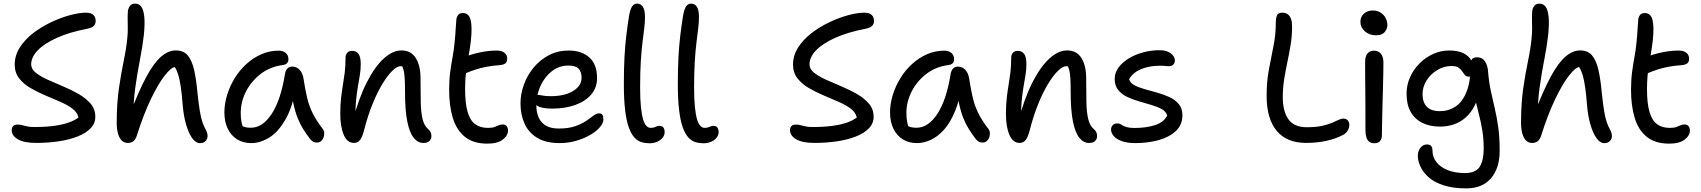

<svg xmlns="http://www.w3.org/2000/svg" viewBox="-20 -780 9393 1060"><path d="M180.2 9Q112.2 9 78.4 -11.2Q44.6 -31.4 44.6 -61Q44.6 -75.8 52.5 -84Q60.4 -92.2 77.4 -92.2Q89.4 -92.2 97.9 -90.2Q106.4 -88.2 115.7 -85.5Q125 -82.8 138.1 -80.8Q151.2 -78.8 170.6 -78.8Q231 -78.8 278 -85.1Q325 -91.4 358.5 -103.2Q392 -115 413.2 -131.2Q407.6 -159.2 380.2 -179.9Q352.8 -200.6 312.5 -218Q272.2 -235.4 228.7 -253.9Q185.2 -272.4 147.1 -294.8Q109 -317.2 85.1 -348.4Q61.2 -379.6 61.2 -423Q61.2 -474 89.6 -518.3Q118 -562.6 164 -597.7Q210 -632.8 263.3 -657.9Q316.6 -683 367.1 -696.5Q417.6 -710 454.6 -710Q473.8 -710 485.6 -704.1Q497.4 -698.2 502.8 -687.9Q508.2 -677.6 508.2 -664.6Q508.2 -647.6 497.6 -636.9Q487 -626.2 461.4 -621.2Q363.4 -602.4 293.9 -571.1Q224.4 -539.8 188.3 -502.1Q152.2 -464.4 152.2 -424.6Q152.2 -398.2 177.8 -378.1Q203.4 -358 243.7 -339.8Q284 -321.6 329.2 -302.7Q374.4 -283.8 414.7 -260.6Q455 -237.4 480.6 -207.2Q506.2 -177 506.2 -135.2Q506.2 -98.8 480.2 -71.7Q454.2 -44.6 408.8 -26.7Q363.4 -8.8 304.8 0.1Q246.2 9 180.2 9Z M684.4 9.2Q667.2 9.2 653.6 -2.8Q640 -14.8 632.2 -40Q624.4 -65.2 624.4 -103Q624.4 -207.6 636.4 -290.9Q648.4 -374.2 662.7 -442.4Q677 -510.6 682.6 -567.6Q685.8 -598.2 685.5 -624.3Q685.2 -650.4 684.8 -673.6Q684.4 -696.8 686 -717.2Q687.6 -733.6 696.9 -746.8Q706.2 -760 726.2 -760Q747.6 -760 760 -743.1Q772.4 -726.2 776.5 -688.5Q780.6 -650.8 774.2 -586.6Q767 -523.8 752.7 -450.7Q738.4 -377.6 726.9 -296.5Q715.4 -215.4 717 -127.6L695 -144.6Q745.2 -276.8 787.5 -355.1Q829.8 -433.4 869.7 -467.5Q909.6 -501.6 950.4 -501.6Q993.6 -501.6 1016.8 -473.7Q1040 -445.8 1051.8 -393.6Q1063.6 -341.4 1070.2 -267.8Q1077 -203.6 1083.5 -165.1Q1090 -126.6 1097.9 -104.4Q1105.8 -82.2 1115.4 -65Q1119.8 -57.2 1122.9 -47.9Q1126 -38.6 1126 -29Q1126 -12.4 1114.5 -1Q1103 10.4 1085.2 10.4Q1060.4 10.4 1040.3 -18.3Q1020.2 -47 1006.9 -94.4Q993.6 -141.8 989 -196.6Q984.2 -259.8 978.2 -299.9Q972.2 -340 964.6 -365.6Q957 -391.2 945 -409.6Q924.4 -407.6 888.7 -361.9Q853 -316.2 812.7 -232.3Q772.4 -148.4 735.2 -30.6Q727 -7.2 714.7 1Q702.4 9.2 684.4 9.2Z M1367.2 10Q1322 10 1288.6 -11Q1255.2 -32 1237 -70.1Q1218.8 -108.2 1218.8 -159Q1218.8 -207 1233.9 -255.9Q1249 -304.8 1276 -348.7Q1303 -392.6 1340.6 -426.8Q1378.2 -461 1423.2 -480.7Q1468.2 -500.4 1518.8 -500.4Q1541.6 -500.4 1557 -488.1Q1572.4 -475.8 1572.4 -452Q1572.4 -439.8 1564.9 -431.5Q1557.4 -423.2 1542 -421Q1472 -412.4 1419.6 -372.2Q1367.2 -332 1338.1 -274.9Q1309 -217.8 1309 -155.8Q1309 -127.4 1313.8 -103.9Q1318.6 -80.4 1335.6 -43.4L1284 -111.8Q1306.6 -89.2 1322.4 -82Q1338.2 -74.8 1365.4 -74.8Q1429.2 -74.8 1479.6 -150.7Q1530 -226.6 1553.4 -372Q1556.6 -390.8 1566.7 -401.6Q1576.8 -412.4 1593.8 -412.4Q1618.4 -412.4 1635 -393.7Q1651.6 -375 1655.8 -344.8Q1664.6 -287.4 1675.3 -241.6Q1686 -195.8 1706.1 -155.2Q1726.2 -114.6 1760.4 -70.2Q1769 -59.8 1769.9 -46.7Q1770.8 -33.6 1766.3 -21.2Q1761.8 -8.8 1752.5 -0.9Q1743.2 7 1730.2 7Q1716 7 1707.2 1.2Q1698.4 -4.6 1690.4 -14.4Q1670.8 -40.6 1653.8 -67.5Q1636.8 -94.4 1623 -128.9Q1609.2 -163.4 1599.3 -210.6Q1589.4 -257.8 1584.8 -323.4L1617.6 -323.8Q1600.4 -201.2 1560 -127.6Q1519.6 -54 1468.8 -22Q1418 10 1367.2 10Z M2317.4 9.2Q2287.4 9.2 2264.4 -18.6Q2241.4 -46.4 2228.7 -108.5Q2216 -170.6 2216 -271.8Q2216 -319.8 2214.2 -349Q2212.4 -378.2 2207.7 -394.9Q2203 -411.6 2195.2 -421.9Q2187.4 -432.2 2174.8 -443Q2195.4 -444.4 2209.5 -438.5Q2223.6 -432.6 2231 -418.5Q2238.4 -404.4 2238.6 -380.2Q2225.2 -400.8 2215.5 -407.7Q2205.8 -414.6 2191.8 -414.6Q2172 -414.6 2146 -389.2Q2120 -363.8 2091.9 -317.9Q2063.8 -272 2037.9 -208.6Q2012 -145.2 1992.2 -69.4Q1981.6 -25.4 1968.6 -8.2Q1955.6 9 1934.2 9Q1896.6 9 1877.6 -36Q1858.6 -81 1858.6 -151Q1858.6 -201.6 1863.1 -239.6Q1867.6 -277.6 1873.1 -310.6Q1878.6 -343.6 1883.1 -378.8Q1887.6 -414 1887.6 -459.4Q1887.6 -478 1896.9 -488.6Q1906.2 -499.2 1924 -499.2Q1946.6 -499.2 1959.1 -482.4Q1971.6 -465.6 1971.6 -427.6Q1971.6 -394.8 1966.4 -363.9Q1961.2 -333 1955 -296.9Q1948.8 -260.8 1944.8 -213.6Q1940.8 -166.4 1944 -102L1925.8 -106.8Q1959.8 -236.2 2004.3 -323.9Q2048.8 -411.6 2098.4 -456.6Q2148 -501.6 2196.2 -501.6Q2248.8 -501.6 2275.2 -460Q2301.6 -418.4 2301.6 -347.6Q2301.6 -270 2302.9 -214Q2304.2 -158 2313.1 -122Q2322 -86 2343.6 -67.4Q2353.8 -58.8 2357.8 -49.6Q2361.8 -40.4 2361.8 -27.4Q2361.8 -13.6 2351.3 -2.2Q2340.8 9.2 2317.4 9.2Z M2670.2 13Q2593.4 13 2547 -24.2Q2500.6 -61.4 2480.1 -128.4Q2459.6 -195.4 2459.6 -284Q2459.6 -337.8 2465.3 -381Q2471 -424.2 2478.2 -462.9Q2485.4 -501.6 2489.4 -541.2Q2494.2 -588.4 2495.6 -617.8Q2497 -647.2 2499.4 -672Q2501 -686.4 2509.1 -697.2Q2517.2 -708 2535.8 -708Q2568.2 -708 2578 -670.6Q2587.8 -633.2 2579.8 -557.2Q2575 -517 2569.6 -485.8Q2564.2 -454.6 2559.4 -425.5Q2554.6 -396.4 2551.2 -363.9Q2547.8 -331.4 2547.8 -288.4Q2547.8 -208.4 2561.8 -161.4Q2575.8 -114.4 2603.7 -94.2Q2631.6 -74 2673 -74Q2697.6 -74 2710.6 -78.9Q2723.6 -83.8 2732.8 -88.3Q2742 -92.8 2755.2 -92.8Q2769.4 -92.8 2777 -84Q2784.6 -75.2 2784.6 -59.6Q2784.6 -31.6 2755.8 -9.3Q2727 13 2670.2 13ZM2549.4 -375Q2522.6 -363.2 2508.3 -373.1Q2494 -383 2494 -402.2Q2494 -423 2504.6 -439Q2515.2 -455 2555.6 -469.6Q2580.4 -478.8 2608.5 -485.9Q2636.6 -493 2665.8 -497Q2695 -501 2721.2 -501Q2740.6 -501 2753.4 -495.5Q2766.2 -490 2773.2 -480Q2780.2 -470 2780.2 -455.2Q2780.2 -438.4 2770.3 -430.4Q2760.4 -422.4 2739.8 -420.4Q2697.8 -417.4 2665.5 -411.2Q2633.2 -405 2605.6 -396Q2578 -387 2549.4 -375Z M3069.6 10Q2994.4 10 2946.7 -18.5Q2899 -47 2876.3 -96.5Q2853.6 -146 2853.6 -210Q2853.6 -261 2872.2 -312.5Q2890.8 -364 2925.8 -406.5Q2960.8 -449 3009.8 -475Q3058.8 -501 3119.6 -501Q3190.4 -501 3233.3 -463.2Q3276.2 -425.4 3276.2 -349Q3276.2 -295.2 3243.5 -257.6Q3210.8 -220 3155 -200.2Q3099.2 -180.4 3029.2 -180.4Q2969.2 -180.4 2945.1 -196.6Q2921 -212.8 2921 -232.8Q2921 -244.6 2926.8 -250.5Q2932.6 -256.4 2947 -256.4Q2958 -256.4 2974.5 -252.7Q2991 -249 3022.2 -249Q3071.8 -249 3109.6 -261.7Q3147.4 -274.4 3169.1 -297.4Q3190.8 -320.4 3190.8 -350Q3190.8 -384 3174.1 -401Q3157.4 -418 3117.8 -418Q3066.8 -418 3026.9 -387Q2987 -356 2964 -305.8Q2941 -255.6 2941 -198.2Q2941 -162.4 2952.9 -133.5Q2964.8 -104.6 2992 -87.5Q3019.2 -70.4 3064.6 -70.4Q3118.8 -70.4 3155.2 -83.2Q3191.6 -96 3215.8 -112.3Q3240 -128.6 3256.5 -141.4Q3273 -154.2 3287.4 -154.2Q3300.6 -154.2 3305.9 -145.9Q3311.2 -137.6 3311.2 -120.2Q3311.2 -100.2 3291.6 -77.4Q3272 -54.6 3238.2 -35Q3204.4 -15.4 3161.1 -2.7Q3117.8 10 3069.6 10Z M3565.6 11Q3542.6 11 3521.4 4.6Q3500.2 -1.8 3482.6 -20.7Q3465 -39.6 3451.8 -75.6Q3438.6 -111.6 3431.4 -170.6Q3424.2 -229.6 3424.2 -317Q3424.2 -401.2 3427.7 -465.7Q3431.2 -530.2 3437.8 -584.6Q3444.4 -639 3452.8 -692Q3459.6 -730 3470 -745Q3480.4 -760 3497.2 -760Q3517.4 -760 3529.1 -742.8Q3540.8 -725.6 3540.8 -685.8Q3540.8 -658 3536.9 -625.1Q3533 -592.2 3527.4 -548.3Q3521.8 -504.4 3517.9 -443.5Q3514 -382.6 3514 -297Q3514 -231.8 3518.5 -188.6Q3523 -145.4 3530.6 -120.4Q3538.2 -95.4 3548.9 -84.8Q3559.6 -74.2 3571.2 -74.2Q3585.2 -74.2 3593 -77.1Q3600.8 -80 3606.4 -82.5Q3612 -85 3619.2 -85Q3636.8 -85 3643.1 -75.2Q3649.4 -65.4 3649.4 -50.8Q3649.4 -33 3637.4 -18.7Q3625.4 -4.4 3606.4 3.3Q3587.4 11 3565.6 11Z M3863.6 11Q3840.6 11 3819.4 4.6Q3798.2 -1.8 3780.6 -20.7Q3763 -39.6 3749.8 -75.6Q3736.6 -111.6 3729.4 -170.6Q3722.2 -229.6 3722.2 -317Q3722.2 -401.2 3725.7 -465.7Q3729.2 -530.2 3735.8 -584.6Q3742.4 -639 3750.8 -692Q3757.6 -730 3768 -745Q3778.4 -760 3795.2 -760Q3815.4 -760 3827.1 -742.8Q3838.8 -725.6 3838.8 -685.8Q3838.8 -658 3834.9 -625.1Q3831 -592.2 3825.4 -548.3Q3819.8 -504.4 3815.9 -443.5Q3812 -382.6 3812 -297Q3812 -231.8 3816.5 -188.6Q3821 -145.4 3828.6 -120.4Q3836.2 -95.4 3846.9 -84.8Q3857.6 -74.2 3869.2 -74.2Q3883.2 -74.2 3891 -77.1Q3898.8 -80 3904.4 -82.5Q3910 -85 3917.2 -85Q3934.8 -85 3941.1 -75.2Q3947.4 -65.4 3947.4 -50.8Q3947.4 -33 3935.4 -18.7Q3923.4 -4.4 3904.4 3.3Q3885.4 11 3863.6 11Z M4477.2 9Q4409.2 9 4375.4 -11.2Q4341.6 -31.4 4341.6 -61Q4341.6 -75.8 4349.5 -84Q4357.4 -92.2 4374.4 -92.2Q4386.4 -92.2 4394.9 -90.2Q4403.4 -88.2 4412.7 -85.5Q4422 -82.8 4435.1 -80.8Q4448.2 -78.8 4467.6 -78.8Q4528 -78.8 4575 -85.1Q4622 -91.4 4655.5 -103.2Q4689 -115 4710.2 -131.2Q4704.6 -159.2 4677.2 -179.9Q4649.8 -200.6 4609.5 -218Q4569.2 -235.4 4525.7 -253.9Q4482.2 -272.4 4444.1 -294.8Q4406 -317.2 4382.1 -348.4Q4358.2 -379.6 4358.2 -423Q4358.2 -474 4386.6 -518.3Q4415 -562.6 4461 -597.7Q4507 -632.8 4560.3 -657.9Q4613.6 -683 4664.1 -696.5Q4714.6 -710 4751.6 -710Q4770.8 -710 4782.6 -704.1Q4794.4 -698.2 4799.8 -687.9Q4805.2 -677.6 4805.2 -664.6Q4805.2 -647.6 4794.6 -636.9Q4784 -626.2 4758.4 -621.2Q4660.4 -602.4 4590.9 -571.1Q4521.4 -539.8 4485.3 -502.1Q4449.2 -464.4 4449.2 -424.6Q4449.2 -398.2 4474.8 -378.1Q4500.4 -358 4540.7 -339.8Q4581 -321.6 4626.2 -302.7Q4671.4 -283.8 4711.7 -260.6Q4752 -237.4 4777.6 -207.2Q4803.2 -177 4803.2 -135.2Q4803.2 -98.8 4777.2 -71.7Q4751.2 -44.6 4705.8 -26.7Q4660.4 -8.8 4601.8 0.1Q4543.2 9 4477.2 9Z M5042.2 10Q4997 10 4963.6 -11Q4930.2 -32 4912 -70.1Q4893.8 -108.2 4893.8 -159Q4893.8 -207 4908.9 -255.9Q4924 -304.8 4951 -348.7Q4978 -392.6 5015.6 -426.8Q5053.2 -461 5098.2 -480.7Q5143.2 -500.4 5193.8 -500.4Q5216.6 -500.4 5232 -488.1Q5247.4 -475.8 5247.4 -452Q5247.4 -439.8 5239.9 -431.5Q5232.4 -423.2 5217 -421Q5147 -412.4 5094.6 -372.2Q5042.2 -332 5013.1 -274.9Q4984 -217.8 4984 -155.8Q4984 -127.4 4988.8 -103.9Q4993.6 -80.4 5010.6 -43.4L4959 -111.8Q4981.6 -89.2 4997.4 -82Q5013.2 -74.8 5040.4 -74.8Q5104.2 -74.8 5154.6 -150.7Q5205 -226.6 5228.4 -372Q5231.6 -390.8 5241.7 -401.6Q5251.8 -412.4 5268.8 -412.4Q5293.4 -412.4 5310 -393.7Q5326.6 -375 5330.8 -344.8Q5339.6 -287.4 5350.3 -241.6Q5361 -195.8 5381.1 -155.2Q5401.2 -114.6 5435.4 -70.2Q5444 -59.8 5444.9 -46.7Q5445.8 -33.6 5441.3 -21.2Q5436.8 -8.8 5427.5 -0.9Q5418.2 7 5405.2 7Q5391 7 5382.2 1.2Q5373.4 -4.6 5365.4 -14.4Q5345.8 -40.6 5328.8 -67.5Q5311.8 -94.4 5298 -128.9Q5284.2 -163.4 5274.3 -210.6Q5264.4 -257.8 5259.8 -323.4L5292.6 -323.8Q5279.4 -231.8 5253.2 -167.6Q5227 -103.4 5192.2 -64.5Q5157.4 -25.6 5118.7 -7.8Q5080 10 5042.2 10Z M5992.4 9.2Q5962.4 9.2 5939.4 -18.6Q5916.4 -46.4 5903.7 -108.5Q5891 -170.6 5891 -271.8Q5891 -319.8 5889.2 -349Q5887.4 -378.2 5882.7 -394.9Q5878 -411.6 5870.2 -421.9Q5862.4 -432.2 5849.8 -443Q5870.4 -444.4 5884.5 -438.5Q5898.6 -432.6 5906 -418.5Q5913.4 -404.4 5913.6 -380.2Q5900.2 -400.8 5890.5 -407.7Q5880.8 -414.6 5866.8 -414.6Q5847 -414.6 5821 -389.2Q5795 -363.8 5766.9 -317.9Q5738.8 -272 5712.9 -208.6Q5687 -145.2 5667.2 -69.4Q5656.6 -25.4 5643.6 -8.2Q5630.6 9 5609.2 9Q5571.6 9 5552.6 -36Q5533.6 -81 5533.6 -151Q5533.6 -201.6 5538.1 -239.6Q5542.6 -277.6 5548.1 -310.6Q5553.6 -343.6 5558.1 -378.8Q5562.6 -414 5562.6 -459.4Q5562.6 -478 5571.9 -488.6Q5581.2 -499.2 5599 -499.2Q5621.6 -499.2 5634.1 -482.4Q5646.6 -465.6 5646.6 -427.6Q5646.6 -394.8 5641.4 -363.9Q5636.2 -333 5630 -296.9Q5623.8 -260.8 5619.8 -213.6Q5615.8 -166.4 5619 -102L5600.8 -106.8Q5634.8 -236.2 5679.3 -323.9Q5723.8 -411.6 5773.4 -456.6Q5823 -501.6 5871.2 -501.6Q5923.8 -501.6 5950.2 -460Q5976.6 -418.4 5976.6 -347.6Q5976.6 -270 5977.9 -214Q5979.2 -158 5988.1 -122Q5997 -86 6018.6 -67.4Q6028.8 -58.8 6032.8 -49.6Q6036.8 -40.4 6036.8 -27.4Q6036.8 -13.6 6026.3 -2.2Q6015.8 9.2 5992.4 9.2Z M6247.4 10Q6203.2 10 6173.2 -0.9Q6143.2 -11.8 6128.6 -29Q6114 -46.2 6114 -64.4Q6114 -79 6123 -88.8Q6132 -98.6 6149.2 -98.6Q6158.6 -98.6 6165.1 -94.9Q6171.6 -91.2 6180.3 -86.1Q6189 -81 6203.8 -77.3Q6218.6 -73.6 6244.6 -73.6Q6309.4 -73.6 6357.6 -89.5Q6405.8 -105.4 6424 -142.6Q6417 -164.8 6393.4 -177.8Q6369.8 -190.8 6337.1 -200.4Q6304.4 -210 6268.9 -220.3Q6233.4 -230.6 6203 -245Q6172.6 -259.4 6153.3 -283.2Q6134 -307 6134 -344Q6134 -379 6156 -408.4Q6178 -437.8 6214.5 -459.2Q6251 -480.6 6295.2 -492Q6339.4 -503.4 6384.4 -502.6Q6410.6 -502.6 6428.8 -494Q6447 -485.4 6456.6 -472.8Q6466.2 -460.2 6466.2 -447Q6466.2 -432.4 6457.5 -423.4Q6448.8 -414.4 6432 -414.4Q6426.2 -414.4 6419.9 -415.1Q6413.6 -415.8 6405.5 -416.5Q6397.4 -417.2 6385 -417.2Q6325.2 -417.2 6280.4 -398.6Q6235.6 -380 6213.8 -343.2Q6218.8 -322.6 6242.3 -309.9Q6265.8 -297.2 6299.2 -287.9Q6332.6 -278.6 6368.8 -268.5Q6405 -258.4 6436.5 -243.7Q6468 -229 6488 -205.1Q6508 -181.2 6508 -144Q6508 -90.8 6471.5 -56.6Q6435 -22.4 6375.9 -6.2Q6316.8 10 6247.4 10Z M7190.8 9Q7084.2 9 7028.5 -57.6Q6972.8 -124.2 6972.8 -251Q6972.8 -329 6985.3 -395.9Q6997.8 -462.8 7010.6 -525.6Q7023.4 -588.4 7023.4 -652.2Q7023.4 -680 7029.9 -695Q7036.4 -710 7060.2 -710Q7077.6 -710 7089.7 -701.1Q7101.8 -692.2 7107.6 -675.2Q7113.4 -658.2 7113.4 -634Q7113.4 -583 7105.7 -534.8Q7098 -486.6 7087.7 -438.8Q7077.4 -391 7069.7 -342.4Q7062 -293.8 7062 -242.6Q7062 -167 7092.6 -122.3Q7123.2 -77.6 7194.6 -77.6Q7245.2 -77.6 7278.1 -85Q7311 -92.4 7332.6 -101.4Q7354.2 -110.4 7368.9 -117.8Q7383.6 -125.2 7397 -125.2Q7412.2 -125.2 7420.8 -115.3Q7429.4 -105.4 7429.4 -90.6Q7429.4 -74.8 7421.2 -60.3Q7413 -45.8 7397.4 -36.4Q7354.2 -13.4 7301.6 -2.2Q7249 9 7190.8 9Z M7567.8 10.8Q7550.6 10.8 7539.7 2.7Q7528.8 -5.4 7523.6 -22Q7518.4 -38.6 7518.4 -62Q7518.4 -140.4 7518.2 -195.1Q7518 -249.8 7517.5 -290.3Q7517 -330.8 7516.8 -365.8Q7516.6 -400.8 7516.6 -440.4Q7516.6 -458 7521.7 -471.2Q7526.8 -484.4 7538 -492.3Q7549.2 -500.2 7566.2 -500.2Q7587.8 -500.2 7602.2 -484.9Q7616.6 -469.6 7617.6 -439Q7617.6 -416.8 7617 -376.5Q7616.4 -336.2 7614.9 -287Q7613.4 -237.8 7612.3 -188.5Q7611.2 -139.2 7610.2 -98Q7609.2 -56.8 7609.2 -32.6Q7609.2 -13.8 7599.2 -1.5Q7589.2 10.8 7567.8 10.8ZM7576.8 -585.2Q7540 -585.2 7515.3 -606.9Q7490.6 -628.6 7490.6 -659.8Q7490.6 -687.2 7509.9 -704.7Q7529.2 -722.2 7558.8 -722.2Q7584.4 -722.2 7602.6 -710.2Q7620.8 -698.2 7630.2 -679.6Q7639.6 -661 7639.6 -641.2Q7639.6 -622 7625.1 -603.6Q7610.6 -585.2 7576.8 -585.2Z M8075.4 260Q8000.8 260 7949 242.8Q7897.2 225.6 7866.5 198Q7835.8 170.4 7821.7 138.9Q7807.6 107.4 7807.6 79.8Q7807.6 54.4 7822 36Q7836.4 17.6 7857.4 17.6Q7874.2 17.6 7881.3 26.1Q7888.4 34.6 7888.4 51Q7888.4 87.6 7911 115.9Q7933.6 144.2 7974 159.8Q8014.4 175.4 8067 175.4Q8127 175.4 8149.1 140.7Q8171.2 106 8171.2 41.6Q8171.2 -13 8164 -57.8Q8156.8 -102.6 8146.4 -142.7Q8136 -182.8 8126.8 -222.1Q8117.6 -261.4 8112.6 -304.8L8151 -294.6Q8142.4 -238.6 8122 -198.2Q8101.6 -157.8 8072.1 -131.7Q8042.6 -105.6 8006.5 -93.3Q7970.4 -81 7930.4 -81Q7873.8 -81 7832.1 -101.8Q7790.4 -122.6 7767.9 -162.8Q7745.4 -203 7745.4 -262Q7745.4 -310.2 7764.4 -353.1Q7783.4 -396 7816.5 -429.4Q7849.6 -462.8 7891.8 -482Q7934 -501.2 7980.4 -501.2Q8030.8 -501.2 8060.5 -485.6Q8090.2 -470 8103 -446.2Q8115.8 -422.4 8115.8 -396.6Q8115.8 -382.8 8107.8 -369.8Q8099.8 -356.8 8089.2 -356.8Q8074.6 -356.8 8067.2 -365.8Q8059.8 -374.8 8052.5 -386.2Q8045.2 -397.6 8032.2 -406.6Q8019.2 -415.6 7994.2 -415.6Q7951.4 -415.6 7914.8 -393.4Q7878.2 -371.2 7855.9 -335.8Q7833.6 -300.4 7833.6 -260.8Q7833.6 -215.4 7857 -190.9Q7880.4 -166.4 7929.8 -166.4Q7977.2 -166.4 8015.4 -191.5Q8053.6 -216.6 8076.3 -272.6Q8099 -328.6 8099 -420Q8099 -442.6 8106.6 -453.2Q8114.2 -463.8 8134.6 -463.8Q8163.6 -463.8 8178.3 -441Q8193 -418.2 8195 -389Q8200 -327 8210.7 -277.4Q8221.4 -227.8 8232.6 -180.3Q8243.8 -132.8 8251.6 -77.4Q8259.4 -22 8259.4 51.8Q8259.4 149 8211.3 204.5Q8163.2 260 8075.4 260Z M8437.4 9.2Q8420.2 9.2 8406.6 -2.8Q8393 -14.8 8385.2 -40Q8377.4 -65.2 8377.4 -103Q8377.4 -207.6 8389.4 -290.9Q8401.4 -374.2 8415.7 -442.4Q8430 -510.6 8435.6 -567.6Q8438.8 -598.2 8438.5 -624.3Q8438.2 -650.4 8437.8 -673.6Q8437.4 -696.8 8439 -717.2Q8440.6 -733.6 8449.9 -746.8Q8459.2 -760 8479.2 -760Q8500.6 -760 8513 -743.1Q8525.4 -726.2 8529.5 -688.5Q8533.6 -650.8 8527.2 -586.6Q8520 -523.8 8505.7 -450.7Q8491.4 -377.6 8479.9 -296.5Q8468.4 -215.4 8470 -127.6L8448 -144.6Q8498.2 -276.8 8540.5 -355.1Q8582.8 -433.4 8622.7 -467.5Q8662.6 -501.6 8703.4 -501.6Q8746.6 -501.6 8769.8 -473.7Q8793 -445.8 8804.8 -393.6Q8816.6 -341.4 8823.2 -267.8Q8830 -203.6 8836.5 -165.1Q8843 -126.6 8850.9 -104.4Q8858.8 -82.2 8868.4 -65Q8872.8 -57.2 8875.9 -47.9Q8879 -38.6 8879 -29Q8879 -12.4 8867.5 -1Q8856 10.4 8838.2 10.4Q8813.4 10.4 8793.3 -18.3Q8773.2 -47 8759.9 -94.4Q8746.6 -141.8 8742 -196.6Q8737.2 -259.8 8731.2 -299.9Q8725.2 -340 8717.6 -365.6Q8710 -391.2 8698 -409.6Q8677.4 -407.6 8641.7 -361.9Q8606 -316.2 8565.7 -232.3Q8525.4 -148.4 8488.2 -30.6Q8480 -7.2 8467.7 1Q8455.4 9.2 8437.4 9.2Z M9195.2 13Q9118.4 13 9072 -24.2Q9025.6 -61.4 9005.1 -128.4Q8984.6 -195.4 8984.6 -284Q8984.6 -337.8 8990.3 -381Q8996 -424.2 9003.2 -462.9Q9010.4 -501.6 9014.4 -541.2Q9019.2 -588.4 9020.6 -617.8Q9022 -647.2 9024.4 -672Q9026 -686.4 9034.1 -697.2Q9042.2 -708 9060.8 -708Q9093.2 -708 9103 -670.6Q9112.8 -633.2 9104.8 -557.2Q9100 -517 9094.6 -485.8Q9089.2 -454.6 9084.4 -425.5Q9079.6 -396.4 9076.2 -363.9Q9072.8 -331.4 9072.8 -288.4Q9072.8 -208.4 9086.8 -161.4Q9100.8 -114.4 9128.7 -94.2Q9156.6 -74 9198 -74Q9222.6 -74 9235.6 -78.9Q9248.6 -83.8 9257.8 -88.3Q9267 -92.8 9280.2 -92.8Q9294.4 -92.8 9302 -84Q9309.6 -75.2 9309.6 -59.6Q9309.6 -31.6 9280.8 -9.3Q9252 13 9195.2 13ZM9074.4 -375Q9047.6 -363.2 9033.3 -373.1Q9019 -383 9019 -402.2Q9019 -423 9029.6 -439Q9040.2 -455 9080.6 -469.6Q9105.4 -478.8 9133.5 -485.9Q9161.6 -493 9190.8 -497Q9220 -501 9246.2 -501Q9265.6 -501 9278.4 -495.5Q9291.2 -490 9298.2 -480Q9305.2 -470 9305.2 -455.2Q9305.2 -438.4 9295.3 -430.4Q9285.4 -422.4 9264.8 -420.4Q9222.8 -417.4 9190.5 -411.2Q9158.2 -405 9130.6 -396Q9103 -387 9074.4 -375Z"/></svg>

Font: Shantell Sans Light
Style: Regular
Weight: 300
Designer: Stephen Nixon, Anya Danilova, Shantell Martin
Foundry: Arrow Type
Version: Version 1.011;[c5ecc13dd]